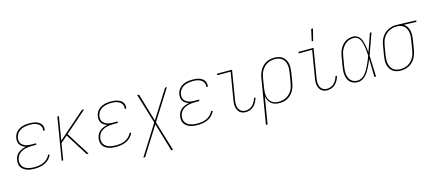

<svg xmlns="http://www.w3.org/2000/svg" viewBox="-63 -1402 5147 2275"><g transform="rotate(-15 2510.5 -264.5)"><path d="M201 8Q177 8 153.5 5.5Q130 3 109 -4.5Q88 -12 69 -25Q50 -38 38 -56.5Q26 -75 23 -98.5Q20 -122 24 -146Q28 -170 40 -193Q52 -216 73 -232Q94 -248 118 -257Q142 -266 166 -271Q145 -277 126.5 -288Q108 -299 96.5 -316Q85 -333 81.5 -355Q78 -377 82 -399Q85 -420 94.5 -439.5Q104 -459 119.5 -475Q135 -491 154 -501.5Q173 -512 193.5 -518Q214 -524 234.5 -526Q255 -528 275 -528Q296 -528 315.5 -526Q335 -524 353.5 -518.5Q372 -513 388 -503.5Q404 -494 416 -479Q428 -464 432 -445Q436 -426 433 -406L432 -400H413L414 -405Q417 -422 412.5 -439Q408 -456 397.5 -468.5Q387 -481 373 -489Q359 -497 343 -502Q327 -507 309 -508.5Q291 -510 274 -510Q256 -510 237.5 -508Q219 -506 201.5 -501Q184 -496 166.5 -486.5Q149 -477 135 -463.5Q121 -450 112.5 -432.5Q104 -415 101 -397Q98 -378 100 -360Q102 -342 112 -328Q122 -314 136.5 -304Q151 -294 168 -288.5Q185 -283 203 -281Q221 -279 240 -279H293L290 -261H237Q217 -261 197 -259.5Q177 -258 157 -253Q137 -248 117.5 -239Q98 -230 82 -215.5Q66 -201 56.5 -182Q47 -163 43 -143Q40 -122 43 -101.5Q46 -81 57 -65Q68 -49 84.5 -38Q101 -27 120.5 -21Q140 -15 160.5 -12.5Q181 -10 202 -10Q230 -10 258.5 -14.5Q287 -19 314 -31Q341 -43 363 -64.5Q385 -86 396 -113L413 -106Q401 -77 377 -53Q353 -29 323.5 -15.5Q294 -2 262.5 3Q231 8 201 8Z M839 0 666 -274 584 -202 551 0H532L618 -520H637L589 -231L919 -520H948L681 -287L862 0Z M1201 8Q1177 8 1153.5 5.5Q1130 3 1109 -4.5Q1088 -12 1069 -25Q1050 -38 1038 -56.5Q1026 -75 1023 -98.5Q1020 -122 1024 -146Q1028 -170 1040 -193Q1052 -216 1073 -232Q1094 -248 1118 -257Q1142 -266 1166 -271Q1145 -277 1126.5 -288Q1108 -299 1096.5 -316Q1085 -333 1081.5 -355Q1078 -377 1082 -399Q1085 -420 1094.5 -439.5Q1104 -459 1119.5 -475Q1135 -491 1154 -501.5Q1173 -512 1193.5 -518Q1214 -524 1234.5 -526Q1255 -528 1275 -528Q1296 -528 1315.5 -526Q1335 -524 1353.5 -518.5Q1372 -513 1388 -503.5Q1404 -494 1416 -479Q1428 -464 1432 -445Q1436 -426 1433 -406L1432 -400H1413L1414 -405Q1417 -422 1412.5 -439Q1408 -456 1397.5 -468.5Q1387 -481 1373 -489Q1359 -497 1343 -502Q1327 -507 1309 -508.5Q1291 -510 1274 -510Q1256 -510 1237.5 -508Q1219 -506 1201.5 -501Q1184 -496 1166.5 -486.5Q1149 -477 1135 -463.5Q1121 -450 1112.5 -432.5Q1104 -415 1101 -397Q1098 -378 1100 -360Q1102 -342 1112 -328Q1122 -314 1136.5 -304Q1151 -294 1168 -288.5Q1185 -283 1203 -281Q1221 -279 1240 -279H1293L1290 -261H1237Q1217 -261 1197 -259.5Q1177 -258 1157 -253Q1137 -248 1117.5 -239Q1098 -230 1082 -215.5Q1066 -201 1056.5 -182Q1047 -163 1043 -143Q1040 -122 1043 -101.5Q1046 -81 1057 -65Q1068 -49 1084.5 -38Q1101 -27 1120.5 -21Q1140 -15 1160.5 -12.5Q1181 -10 1202 -10Q1230 -10 1258.5 -14.5Q1287 -19 1314 -31Q1341 -43 1363 -64.5Q1385 -86 1396 -113L1413 -106Q1401 -77 1377 -53Q1353 -29 1323.5 -15.5Q1294 -2 1262.5 3Q1231 8 1201 8Z M1840 215H1818L1716 -130L1498 215H1476L1709 -154L1598 -520H1620L1722 -175L1940 -520H1962L1729 -151Z M2201 8Q2177 8 2153.5 5.5Q2130 3 2109 -4.5Q2088 -12 2069 -25Q2050 -38 2038 -56.5Q2026 -75 2023 -98.5Q2020 -122 2024 -146Q2028 -170 2040 -193Q2052 -216 2073 -232Q2094 -248 2118 -257Q2142 -266 2166 -271Q2145 -277 2126.5 -288Q2108 -299 2096.5 -316Q2085 -333 2081.5 -355Q2078 -377 2082 -399Q2085 -420 2094.5 -439.5Q2104 -459 2119.5 -475Q2135 -491 2154 -501.5Q2173 -512 2193.5 -518Q2214 -524 2234.5 -526Q2255 -528 2275 -528Q2296 -528 2315.5 -526Q2335 -524 2353.5 -518.5Q2372 -513 2388 -503.5Q2404 -494 2416 -479Q2428 -464 2432 -445Q2436 -426 2433 -406L2432 -400H2413L2414 -405Q2417 -422 2412.5 -439Q2408 -456 2397.5 -468.5Q2387 -481 2373 -489Q2359 -497 2343 -502Q2327 -507 2309 -508.5Q2291 -510 2274 -510Q2256 -510 2237.5 -508Q2219 -506 2201.5 -501Q2184 -496 2166.5 -486.5Q2149 -477 2135 -463.5Q2121 -450 2112.5 -432.5Q2104 -415 2101 -397Q2098 -378 2100 -360Q2102 -342 2112 -328Q2122 -314 2136.5 -304Q2151 -294 2168 -288.5Q2185 -283 2203 -281Q2221 -279 2240 -279H2293L2290 -261H2237Q2217 -261 2197 -259.5Q2177 -258 2157 -253Q2137 -248 2117.5 -239Q2098 -230 2082 -215.5Q2066 -201 2056.5 -182Q2047 -163 2043 -143Q2040 -122 2043 -101.5Q2046 -81 2057 -65Q2068 -49 2084.5 -38Q2101 -27 2120.5 -21Q2140 -15 2160.5 -12.5Q2181 -10 2202 -10Q2230 -10 2258.5 -14.5Q2287 -19 2314 -31Q2341 -43 2363 -64.5Q2385 -86 2396 -113L2413 -106Q2401 -77 2377 -53Q2353 -29 2323.5 -15.5Q2294 -2 2262.5 3Q2231 8 2201 8Z M2791 8Q2770 8 2750 2Q2730 -4 2716 -17Q2702 -30 2693.5 -48Q2685 -66 2681 -86.5Q2677 -107 2678.5 -128Q2680 -149 2684 -171L2739 -502H2575V-520H2761L2703 -168Q2699 -149 2698 -130.5Q2697 -112 2699.5 -94.5Q2702 -77 2709 -61Q2716 -45 2728 -33Q2740 -21 2757 -15.5Q2774 -10 2793 -10Q2816 -10 2839.5 -19.5Q2863 -29 2880 -47Q2897 -65 2908.5 -87Q2920 -109 2927 -132L2944 -127Q2936 -101 2923 -76Q2910 -51 2890 -31.5Q2870 -12 2843.5 -2Q2817 8 2791 8Z M2980 215 3071 -333Q3075 -358 3083 -383Q3091 -408 3104.5 -431Q3118 -454 3137.5 -473.5Q3157 -493 3181 -505.5Q3205 -518 3230.5 -523Q3256 -528 3281 -528Q3309 -528 3335 -521.5Q3361 -515 3381 -499.5Q3401 -484 3414 -462Q3427 -440 3432 -414.5Q3437 -389 3436 -361.5Q3435 -334 3431 -307L3411 -187Q3407 -162 3399 -137.5Q3391 -113 3378 -90Q3365 -67 3345.5 -47.5Q3326 -28 3302.5 -15Q3279 -2 3253.5 3Q3228 8 3203 8Q3175 8 3148.5 0.5Q3122 -7 3102.5 -24Q3083 -41 3070.5 -65Q3058 -89 3055 -116L3000 215ZM3200 -10Q3223 -10 3246.5 -15Q3270 -20 3291.5 -31.5Q3313 -43 3331 -61Q3349 -79 3361.5 -100Q3374 -121 3380.5 -144Q3387 -167 3391 -190L3411 -310Q3415 -334 3416 -358.5Q3417 -383 3413 -406Q3409 -429 3398 -449Q3387 -469 3369.5 -483.5Q3352 -498 3329 -504Q3306 -510 3281 -510Q3258 -510 3234.5 -505Q3211 -500 3190 -488.5Q3169 -477 3151 -459Q3133 -441 3120.5 -420Q3108 -399 3101 -376Q3094 -353 3090 -330L3071 -211Q3067 -187 3066 -162.5Q3065 -138 3069 -115Q3073 -92 3083.5 -71.5Q3094 -51 3111.5 -36.5Q3129 -22 3152 -16Q3175 -10 3200 -10Z M3791 8Q3770 8 3750 2Q3730 -4 3716 -17Q3702 -30 3693.5 -48Q3685 -66 3681 -86.5Q3677 -107 3678.5 -128Q3680 -149 3684 -171L3739 -502H3575V-520H3761L3703 -168Q3699 -149 3698 -130.5Q3697 -112 3699.5 -94.5Q3702 -77 3709 -61Q3716 -45 3728 -33Q3740 -21 3757 -15.5Q3774 -10 3793 -10Q3816 -10 3839.5 -19.5Q3863 -29 3880 -47Q3897 -65 3908.5 -87Q3920 -109 3927 -132L3944 -127Q3936 -101 3923 -76Q3910 -51 3890 -31.5Q3870 -12 3843.5 -2Q3817 8 3791 8ZM3760 -600 3792 -744H3814L3777 -600Z M4167 8Q4141 8 4116.5 0.5Q4092 -7 4074 -23Q4056 -39 4046 -62Q4036 -85 4032 -110Q4028 -135 4029.5 -161Q4031 -187 4035 -213L4055 -333Q4059 -357 4066 -381Q4073 -405 4085 -427.5Q4097 -450 4114.5 -469.5Q4132 -489 4154 -503Q4176 -517 4200.5 -522.5Q4225 -528 4249 -528Q4274 -528 4295 -516Q4316 -504 4329.5 -485Q4343 -466 4350 -443.5Q4357 -421 4362 -397Q4367 -373 4370.5 -349Q4374 -325 4375 -300Q4395 -355 4414 -410Q4433 -465 4452 -520H4472Q4448 -455 4425.5 -390Q4403 -325 4379 -260Q4382 -195 4383.5 -130Q4385 -65 4388 0H4368Q4367 -55 4366 -110.5Q4365 -166 4363 -222Q4354 -197 4343 -173Q4332 -149 4320 -125.5Q4308 -102 4293.5 -79Q4279 -56 4260.5 -36.5Q4242 -17 4217 -4.5Q4192 8 4167 8ZM4167 -10Q4187 -10 4207 -19Q4227 -28 4243 -42.5Q4259 -57 4271.5 -74.5Q4284 -92 4294.5 -110.5Q4305 -129 4314 -148Q4323 -167 4331.5 -186Q4340 -205 4347.5 -224.5Q4355 -244 4362 -263Q4361 -282 4360 -301Q4359 -320 4356.5 -339Q4354 -358 4351 -376.5Q4348 -395 4343.5 -413Q4339 -431 4332 -448Q4325 -465 4313.5 -479Q4302 -493 4285.5 -501.5Q4269 -510 4249 -510Q4227 -510 4204.5 -504.5Q4182 -499 4162.5 -486Q4143 -473 4127.5 -455Q4112 -437 4101 -416.5Q4090 -396 4084 -374Q4078 -352 4074 -330L4054 -210Q4051 -187 4049 -163.5Q4047 -140 4050.5 -118Q4054 -96 4062.5 -75.5Q4071 -55 4086 -39.5Q4101 -24 4122.5 -17Q4144 -10 4167 -10Z M4692 8Q4664 8 4638.5 1.5Q4613 -5 4593 -20.5Q4573 -36 4560 -58Q4547 -80 4541.5 -105.5Q4536 -131 4537.5 -158.5Q4539 -186 4543 -213L4563 -333Q4567 -358 4574.5 -382Q4582 -406 4595.5 -428.5Q4609 -451 4628 -470Q4647 -489 4670 -501.5Q4693 -514 4717.5 -521Q4742 -528 4766 -528H4781L5021 -520L5018 -502L4865 -507Q4887 -493 4902 -470Q4917 -447 4923 -420Q4929 -393 4928 -364.5Q4927 -336 4923 -307L4903 -187Q4899 -162 4890.5 -137Q4882 -112 4869 -89Q4856 -66 4836 -46.5Q4816 -27 4792 -14.5Q4768 -2 4742.5 3Q4717 8 4692 8ZM4692 -10Q4715 -10 4738.5 -15Q4762 -20 4783.5 -31.5Q4805 -43 4823 -61Q4841 -79 4853.5 -100Q4866 -121 4872.5 -144Q4879 -167 4883 -190L4903 -310Q4907 -333 4908 -356Q4909 -379 4906 -400.5Q4903 -422 4894 -442Q4885 -462 4870 -477Q4855 -492 4835 -500Q4815 -508 4792 -510H4766Q4744 -510 4721.5 -503.5Q4699 -497 4678 -485Q4657 -473 4640 -455.5Q4623 -438 4611 -417.5Q4599 -397 4592.5 -375Q4586 -353 4582 -330L4562 -210Q4559 -186 4557.5 -161.5Q4556 -137 4560.5 -114Q4565 -91 4575.5 -71Q4586 -51 4603.5 -36.5Q4621 -22 4644 -16Q4667 -10 4692 -10Z"/></g></svg>

Font: Iosevka Thin
Style: Italic
Weight: 100
Italic angle: -9°
Monospace: yes
Designer: Belleve Invis
Foundry: Belleve Invis
Version: Version 32.5.0; ttfautohint (v1.8.4)